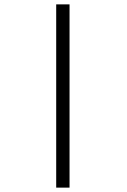

<svg xmlns="http://www.w3.org/2000/svg" viewBox="-20 -740 580 878"><path d="M237 -720H298V118H237Z"/></svg>

Font: 3270 Nerd Font Mono
Style: Regular
Weight: 400
Monospace: yes
Version: Version 3.0.1;Nerd Fonts 3.0.0